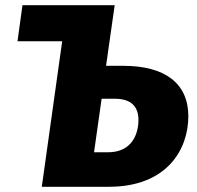

<svg xmlns="http://www.w3.org/2000/svg" viewBox="-20 -715 754 735"><path d="M453 -463H386L419 -695H66L47 -557H218L140 0H397C619 0 701 -143 701 -270C701 -396 611 -463 453 -463ZM393 -132H340L369 -337H420C483 -337 510 -306 510 -256C510 -206 488 -132 393 -132Z"/></svg>

Font: Fira Sans ExtraBold
Style: Italic
Weight: 800
Italic angle: -8°
Designer: bBox Type GmbH & Carrois Corporate GbR & Edenspiekermann AG
Foundry: bBox Type GmbH & Carrois Corporate GbR & Edenspiekermann AG
Version: Version 4.301;PS 004.301;hotconv 1.0.88;makeotf.lib2.5.64775